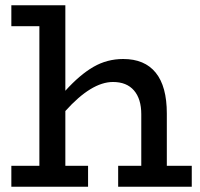

<svg xmlns="http://www.w3.org/2000/svg" viewBox="-20 -706 757 726"><path d="M610.8 -79.1H705.1V0H426.8V-79.1H514.2V-273.9Q514.2 -332 486.6 -364Q459 -396 407.2 -396Q325.7 -396 227.1 -286.1V-79.1H313V0H22.9V-79.1H128.9V-606.9H22.9V-686H227.1V-362.8Q281.7 -423.3 333.3 -453.1Q384.8 -482.9 445.8 -482.9Q526.9 -482.9 568.8 -431.2Q610.8 -379.4 610.8 -276.9Z"/></svg>

Font: BioRhyme
Style: Regular
Weight: 400
Designer: Aoife Mooney
Foundry: Aoife Mooney Type
Version: Version 1.500;PS 001.500;hotconv 1.0.88;makeotf.lib2.5.64775